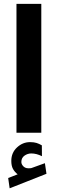

<svg xmlns="http://www.w3.org/2000/svg" viewBox="-20 -705 305 1019"><path d="M73.7 220.2Q57.1 207 48.6 190.9Q40 174.8 40 148.9Q40 105.5 70.3 77.4Q100.6 49.3 139.2 49.3Q160.2 49.3 174.1 53.7Q188 58.1 202.1 66.4L202.6 124Q173.8 109.4 146 109.4Q126.5 109.4 109.9 121.1Q93.3 132.8 93.3 155.3Q93.8 168.5 106 179.7Q118.2 190.9 144 187.5Q144 187.5 147.9 186.5L218.3 161.1L226.6 217.3L31.2 294.4L23.4 239.7ZM199.2 -684.6V-0.5H67.4V-684.6Z"/></svg>

Font: Vazirmatn RD FD ExtraBold
Style: Regular
Weight: 800
Designer: Saber Rastikerdar
Foundry: Saber Rastikerdar
Version: Version 33.003